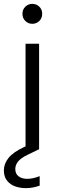

<svg xmlns="http://www.w3.org/2000/svg" viewBox="-52 -772 301 992"><path d="M115 -649Q94 -649 79 -663.5Q64 -678 64 -701Q64 -723 79 -737.5Q94 -752 115 -752Q136 -752 151 -737.5Q166 -723 166 -701Q166 -678 151 -663.5Q136 -649 115 -649ZM80 -546H150V0H80ZM131 -39 150 -1 90 28Q55 45 41 63Q27 81 27 101Q27 126 44 139Q61 152 89 152Q118 152 153 138V187Q118 200 81 200Q52 200 26.5 191Q1 182 -15.5 161.5Q-32 141 -32 108Q-32 74 -7.5 43.5Q17 13 76 -14Z"/></svg>

Font: Poppins Light
Style: Regular
Weight: 300
Designer: Ninad Kale (Devanagari), Jonny Pinhorn (Latin)
Version: Version 5.002